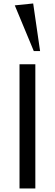

<svg xmlns="http://www.w3.org/2000/svg" viewBox="-20 -1065 310 1085"><path d="M90.3 0V-701.7H179.7V0ZM206.5 -776.4H170.9L63.5 -1034.7L167.5 -1045.4Z"/></svg>

Font: Mako
Style: Regular
Weight: 400
Designer: vernon adams
Foundry: vernon adams
Version: Version 1.000